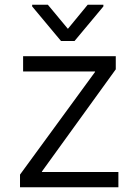

<svg xmlns="http://www.w3.org/2000/svg" viewBox="-20 -784 570 806"><path d="M379 -482V-484H77V-548H466V-493L156 -64V-62H477V2H64V-51ZM348 -764H414V-757L293 -612H236L115 -757V-764H181L265 -663Z"/></svg>

Font: Sinter Normal
Style: Regular
Weight: 350
Foundry: Adobe & rsms
Version: Version 1.000